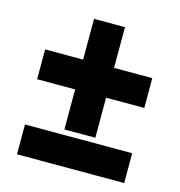

<svg xmlns="http://www.w3.org/2000/svg" viewBox="-98 -727 765 815"><g transform="rotate(15 285.0 -320.0)"><path d="M49 0V-131H520V0ZM352 -461H520V-330H352V-154H216V-330H49V-461H216V-640H352Z"/></g></svg>

Font: Noto Sans Display Black
Style: Regular
Weight: 900
Designer: Monotype Design Team
Foundry: Monotype Imaging Inc.
Version: Version 2.003